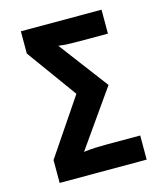

<svg xmlns="http://www.w3.org/2000/svg" viewBox="-108 -795 746 876"><g transform="rotate(-15 265.0 -357.0)"><path d="M65 0V-108L244 -373L73 -609V-714H454V-601H319Q290 -601 267 -602Q244 -603 221 -606L396 -374L209 -108Q238 -112 266.5 -113Q295 -114 321 -114H476V0Z"/></g></svg>

Font: Noto Sans Mono Condensed
Style: Bold
Weight: 700
Width: 3
Designer: Monotype Design Team
Foundry: Monotype Imaging Inc.
Version: Version 2.014